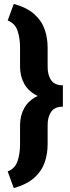

<svg xmlns="http://www.w3.org/2000/svg" viewBox="-20 -800 365 996"><path d="M51.3 175.8 20 89.4Q58.1 74.2 71 36.1Q84 -2 84 -51.8V-150.9Q84 -199.7 106 -239.5Q127.9 -279.3 175.3 -302.2Q127.9 -325.2 106 -365Q84 -404.8 84 -453.6V-552.7Q84 -602.5 71 -640.6Q58.1 -678.7 20 -693.8L51.3 -779.8Q118.7 -761.2 157 -727.3Q195.3 -693.4 211.2 -648.7Q227.1 -604 227.1 -552.7V-453.6Q227.1 -409.7 245.6 -383.5Q264.2 -357.4 306.2 -357.4V-246.6Q264.2 -246.6 245.6 -220.5Q227.1 -194.3 227.1 -150.9V-51.8Q227.1 -0.5 211.2 44.2Q195.3 88.9 157 122.8Q118.7 156.7 51.3 175.8Z"/></svg>

Font: Vazirmatn RD UI FD Black
Style: Regular
Weight: 900
Designer: Saber Rastikerdar
Foundry: Saber Rastikerdar
Version: Version 33.003